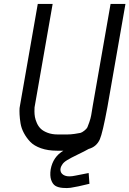

<svg xmlns="http://www.w3.org/2000/svg" viewBox="-20 -770 661 981"><path d="M545 -750H621L529 -224Q504 -89 490 -58Q473 -20 433 -9Q414 2 377.5 19.5Q341 37 322.5 48.5Q304 60 298 71Q286 88 289.5 104Q293 120 312 127.5Q331 135 367 127L433 114L437 169L381 182Q358 187 340.5 189.5Q323 192 300 190Q277 188 263 179.5Q249 171 241.5 149.5Q234 128 239 95Q251 31 304 0H271Q225 0 189.5 -12.5Q154 -25 134.5 -45.5Q115 -66 102 -90.5Q89 -115 85 -139.5Q81 -164 80 -184.5Q79 -205 80 -218L82 -230L173 -750H249L158 -230Q157 -227 156.5 -221.5Q156 -216 156 -201Q156 -186 158.5 -172Q161 -158 168.5 -141Q176 -124 188.5 -112Q201 -100 223.5 -91.5Q246 -83 275 -83Q309 -83 325 -83Q341 -83 362 -86Q383 -89 391 -91Q399 -93 411 -102.5Q423 -112 426.5 -119.5Q430 -127 436.5 -146Q443 -165 446 -181.5Q449 -198 454 -230Z"/></svg>

Font: Hermit LightItalic
Style: Regular
Weight: 300
Italic angle: -10°
Designer: Pablo Caro
Version: Version 2.000;PS 002.000;hotconv 1.0.88;makeotf.lib2.5.64775